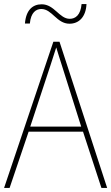

<svg xmlns="http://www.w3.org/2000/svg" viewBox="-20 -919 544 939"><path d="M102 -804H126C131 -859 157 -875 182 -875C235 -875 257 -803 320 -803C365 -803 400 -835 403 -899H379C374 -845 349 -827 321 -827C270 -827 246 -898 184 -898C139 -898 107 -869 102 -804ZM476 0H504L271 -715H241L0 0H27L120 -275H386ZM282 -601 377 -300H128L227 -600C236 -630 246 -657 255 -687C265 -653 274 -627 282 -601Z"/></svg>

Font: Noto Sans Arabic UI SmCn Th
Style: Regular
Weight: 100
Width: 4
Designer: Monotype Design Team, Nadine Chahine and Nizar Qandah
Foundry: Monotype Imaging Inc.
Version: Version 2.010